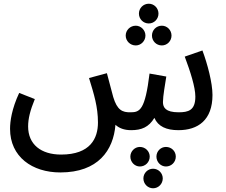

<svg xmlns="http://www.w3.org/2000/svg" viewBox="-20 -694 1213 1031"><path d="M779 -568C808 -568 831 -592 831 -621C831 -650 808 -674 779 -674C749 -674 726 -650 726 -621C726 -592 749 -568 779 -568ZM709 -450C737 -450 761 -474 761 -503C761 -532 737 -556 709 -556C679 -556 655 -532 655 -503C655 -474 679 -450 709 -450ZM849 -450C878 -450 901 -474 901 -503C901 -532 878 -556 849 -556C819 -556 796 -532 796 -503C796 -474 819 -450 849 -450ZM304 232C507 232 589 113 600 -24C619 -6 647 5 684 5C740 5 779 -11 809 -61C829 -15 873 5 938 5C1043 5 1121 -49 1121 -184C1121 -249 1094 -351 1067 -423L972 -390C1002 -310 1029 -226 1029 -175C1029 -101 991 -91 939 -91C869 -91 855 -117 855 -146C855 -178 867 -244 873 -283L783 -299C759 -103 731 -91 681 -91C637 -90 609 -103 588 -173C582 -194 574 -225 554 -301L458 -275C485 -187 506 -120 506 -36C506 48 466 136 308 136C201 136 131 82 131 -15C131 -57 142 -101 167 -162L83 -195C43 -109 34 -43 34 -2C34 148 153 232 304 232ZM871 200C901 200 924 176 924 147C924 118 901 95 871 95C843 95 820 118 820 147C820 176 843 200 871 200ZM731 200C761 200 784 176 784 147C784 119 761 95 731 95C703 95 680 119 680 147C680 176 703 200 731 200ZM802 317C831 317 854 293 854 264C854 236 831 212 802 212C773 212 750 236 750 264C750 293 773 317 802 317Z"/></svg>

Font: Noto Sans Arabic SemCond Med
Style: Regular
Weight: 500
Width: 4
Designer: Monotype Design Team, Nadine Chahine, Nizar Qandah and Khaled Hosny
Foundry: Monotype Imaging Inc.
Version: Version 2.012